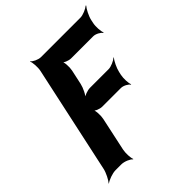

<svg xmlns="http://www.w3.org/2000/svg" viewBox="-208 -870 1029 1029"><g transform="rotate(-45 306.0 -355.5)"><path d="M481 -341 485 -359C490 -383 508 -420 520 -433L519 -435C506 -423 475 -409 456 -409H315C296 -409 264 -398 252 -385L254 -383C270 -395 289 -435 294 -459L312 -542C317 -566 315 -606 305 -618L302 -616C308 -603 336 -592 355 -592H522C541 -592 566 -578 573 -566L576 -568C570 -581 567 -618 572 -642L576 -661C581 -685 600 -722 612 -735L610 -737C596 -725 564 -711 544 -711H245C225 -711 196 -725 188 -737L187 -735C193 -722 196 -685 191 -661L59 -50C54 -26 35 11 23 24V26C38 14 76 0 99 0H143C166 0 198 14 207 26L209 24C203 11 201 -26 206 -50L247 -241C252 -265 250 -305 240 -317L237 -315C243 -302 271 -291 290 -291H431C450 -291 475 -277 482 -265L484 -267C478 -280 476 -317 481 -341Z"/></g></svg>

Font: Asimov
Style: EdgeExtremeIt
Weight: 500
Designer: Google
Version: Version 2.000980: 2014